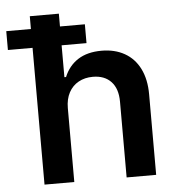

<svg xmlns="http://www.w3.org/2000/svg" viewBox="-95 -755 734 803"><g transform="rotate(-5 271.5 -353.5)"><path d="M184.6 0H59.6V-574.2H-43.9V-653.3H59.6V-707H181.6V-653.3H286.1V-574.2H181.6V-440.4H188.5Q207.5 -486.8 246.8 -512Q286.1 -537.1 345.7 -537.1Q400.9 -537.1 442.1 -513.9Q483.4 -490.7 505.9 -445.8Q528.3 -400.9 528.3 -337.9V0H404.3V-318.4Q404.3 -372.6 376.7 -402.1Q349.1 -431.6 299.8 -431.6Q266.1 -431.6 240 -417.2Q213.9 -402.8 199.2 -375.5Q184.6 -348.1 184.6 -310.5Z"/></g></svg>

Font: Pretendard GOV SemiBold
Style: Regular
Weight: 600
Designer: Base glyphs from Inter by Rasmus Andersson; Hangeul glyphs from Noto Sans CJK(Source Han Sans) by Jang Soo-young and Kan
Foundry: Kil Hyung-jin
Version: Version 1.309